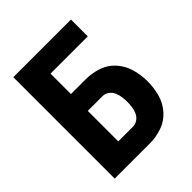

<svg xmlns="http://www.w3.org/2000/svg" viewBox="-204 -859 984 984"><g transform="rotate(-45 288.0 -367.5)"><path d="M56 0H311Q356 0 399.5 -15Q443 -30 473.5 -64.5Q504 -99 516 -143Q528 -187 528 -233Q528 -278 516 -322Q504 -366 473.5 -401Q443 -436 399.5 -450.5Q356 -465 311 -465H204V-613H474V-735H56ZM204 -122V-343H311Q329 -343 344.5 -332Q360 -321 367.5 -304Q375 -287 377.5 -269Q380 -251 380 -233Q380 -214 377.5 -196Q375 -178 367.5 -161Q360 -144 344.5 -133Q329 -122 311 -122Z"/></g></svg>

Font: Iosevka Sparkle Heavy
Style: Regular
Weight: 900
Designer: Belleve Invis
Foundry: Belleve Invis
Version: Version 4.5.0; ttfautohint (v1.8.3)